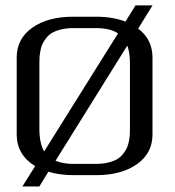

<svg xmlns="http://www.w3.org/2000/svg" viewBox="-20 -645 644 707"><path d="M333.5 -583.5Q395 -583.5 441.9 -565.4L479 -625H541.5L488.8 -539.6Q541.5 -500 541.5 -433.1V-149.9Q541.5 -80.6 484.1 -40.3Q426.8 0 333.5 0H250Q200.2 0 158.2 -12.7L125 41.5H62.5L109.4 -33.2Q41.5 -75.2 41.5 -149.9V-433.1Q41.5 -502.4 98.9 -543Q156.2 -583.5 250 -583.5ZM333.5 -41.5Q358.4 -41.5 378.4 -46.4Q398.4 -51.3 411.1 -58.8Q423.8 -66.4 433.1 -78.1Q442.4 -89.8 447.3 -100.3Q452.1 -110.8 454.8 -125.5Q457.5 -140.1 458 -149.9Q458.5 -159.7 458.5 -172.9V-410.6Q458.5 -451.7 448.7 -477.1L184.6 -53.2Q210.9 -41.5 250 -41.5ZM333.5 -541.5H250Q225.1 -541.5 205.1 -536.6Q185.1 -531.7 172.4 -524.4Q159.7 -517.1 150.4 -505.1Q141.1 -493.2 136.2 -482.7Q131.3 -472.2 128.7 -457.5Q126 -442.9 125.5 -433.3Q125 -423.8 125 -410.6V-172.9Q125 -116.2 142.6 -87.4L414.6 -522Q386.2 -541.5 333.5 -541.5Z"/></svg>

Font: Gputeks
Style: Regular
Weight: 500
Version: Version 0.9